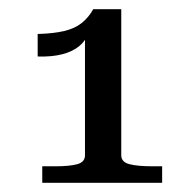

<svg xmlns="http://www.w3.org/2000/svg" viewBox="-20 -767 426 418"><path d="M244 -429Q244 -414 262 -409.5Q280 -405 311 -405H333V-369H72V-405H102Q131 -405 148 -409.5Q165 -414 165 -429V-695L174 -699Q168 -680 153.5 -667.5Q139 -655 116 -649Q93 -643 62 -644V-693Q97 -694 120 -699.5Q143 -705 158 -717Q173 -729 183 -747H244Z"/></svg>

Font: Roboto Serif 20pt SemiCondensed
Style: Regular
Weight: 400
Width: 4
Version: Version 1.008